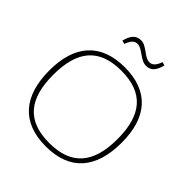

<svg xmlns="http://www.w3.org/2000/svg" viewBox="-234 -1019 1180 1180"><g transform="rotate(45 356.5 -429.0)"><path d="M357 9C147 9 42 -115 42 -338C42 -555 147 -679 357 -679C567 -679 671 -555 671 -338C671 -115 567 9 357 9ZM78 -335C78 -127 163 -21 357 -21C550 -21 637 -127 637 -335C637 -543 550 -649 357 -649C163 -649 78 -543 78 -335ZM230 -784 253 -778C267 -817 283 -836 311 -836C354 -836 391 -777 442 -777C483 -777 506 -801 521 -859L498 -865C484 -824 466 -807 441 -807C397 -807 360 -867 311 -867C266 -867 244 -838 230 -784Z"/></g></svg>

Font: LT Wave Text Thin
Style: Regular
Weight: 100
Designer: Daniel Lyons
Version: Version 2.5 (Glyphs App)